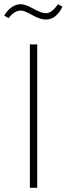

<svg xmlns="http://www.w3.org/2000/svg" viewBox="-23 -893 317 913"><path d="M195 -800Q168 -800 130 -821.5Q92 -843 77 -843Q46 -843 18 -807L-3 -819Q30 -873 77 -873Q97 -873 136 -851.5Q175 -830 195 -830Q223 -830 253 -873L274 -861Q244 -800 195 -800ZM154 -682V0H119V-682Z"/></svg>

Font: Fira Sans UltraLight
Style: Regular
Weight: 200
Designer: Carrois Corporate & Edenspiekermann AG
Foundry: Carrois Corporate GbR & Edenspiekermann AG
Version: Version 4.106;PS 004.106;hotconv 1.0.70;makeotf.lib2.5.58329